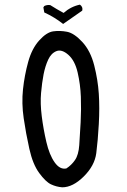

<svg xmlns="http://www.w3.org/2000/svg" viewBox="-20 -799 540 815"><path d="M244.1 -3.9Q218.8 -5.9 196.3 -16.6Q173.8 -27.3 146.5 -64.5Q119.1 -101.6 104.5 -167.5Q89.8 -233.4 80.6 -296.9Q71.3 -360.4 77.6 -419.9Q84 -479.5 99.6 -536.1Q115.2 -592.8 146.5 -627.4Q177.7 -662.1 206.1 -666Q234.4 -669.9 264.6 -664.1Q294.9 -658.2 329.6 -620.6Q364.3 -583 379.9 -521.5Q395.5 -460 399.4 -400.9Q403.3 -341.8 399.4 -272Q395.5 -202.1 388.7 -148.9Q381.8 -95.7 335.4 -49.8Q289.1 -3.9 244.1 -3.9ZM261.7 -84Q283.2 -97.7 298.3 -119.6Q313.5 -141.6 316.4 -182.6Q319.3 -223.6 322.3 -279.8Q325.2 -335.9 323.2 -388.2Q321.3 -440.4 309.6 -491.2Q297.9 -542 270 -566.4Q242.2 -590.8 219.7 -582Q197.3 -573.2 184.6 -545.9Q171.9 -518.6 165 -483.4Q158.2 -448.2 154.3 -404.3Q150.4 -360.4 157.2 -305.7Q164.1 -251 176.8 -196.3Q189.5 -141.6 211.9 -109.9Q234.4 -78.1 261.7 -84ZM248 -697.3Q210.9 -726.6 168 -746.1L164.1 -767.6L168 -773.4Q179.7 -779.3 193.4 -777.3Q220.7 -759.8 250 -744.1Q281.2 -771.5 319.3 -779.3Q333 -769.5 329.1 -753.9Q309.6 -740.2 288.6 -725.6Q267.6 -710.9 248 -697.3Z"/></svg>

Font: JasonHandwriting1
Style: Regular
Weight: 400
Version: Version 1.48.20